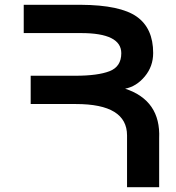

<svg xmlns="http://www.w3.org/2000/svg" viewBox="-20 -781 735 801"><path d="M502 -411Q651 -362 644 -204V0H510V-215V-216Q510 -347 297 -347H108V-465H294Q388 -465 437 -484Q486 -503 486 -559Q486 -643 318 -643H317H79V-761H313H316H317Q482 -760 550.5 -711.5Q619 -663 619 -560Q619 -504 584 -462Q549 -420 502 -411Z"/></svg>

Font: Montserrat arm Medium
Style: Regular
Weight: 500
Designer: Julieta Ulanovsky
Foundry: Julieta Ulanovsky
Version: Version 6.000;PS 006.000;hotconv 1.0.88;makeotf.lib2.5.64775